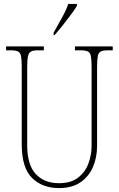

<svg xmlns="http://www.w3.org/2000/svg" viewBox="-20 -951 608 981"><path d="M281 10Q196 10 143.5 -42Q91 -94 91 -214V-608Q91 -646 87.5 -664Q84 -682 72 -688Q60 -694 35 -694H11V-714H204V-694H175Q150 -694 138.5 -688Q127 -682 123 -663.5Q119 -645 119 -606V-210Q119 -108 163 -61.5Q207 -15 281 -15Q342 -15 378.5 -43Q415 -71 431.5 -115Q448 -159 448 -207V-607Q448 -645 444.5 -663.5Q441 -682 429 -688Q417 -694 392 -694H363V-714H556V-694H532Q507 -694 495 -688Q483 -682 479.5 -663.5Q476 -645 476 -607V-205Q476 -147 455 -98Q434 -49 391 -19.5Q348 10 281 10ZM254 -784Q276 -824 296.5 -860.5Q317 -897 329 -931H373V-921Q363 -904 343 -877Q323 -850 300.5 -821.5Q278 -793 258 -771H254Z"/></svg>

Font: Noto Serif Armenian Condensed Thin
Style: Regular
Weight: 100
Width: 3
Designer: Monotype Design Team
Foundry: Monotype Imaging Inc.
Version: Version 2.008; ttfautohint (v1.8.4.7-5d5b)